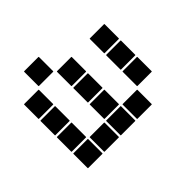

<svg xmlns="http://www.w3.org/2000/svg" viewBox="-114 -664 827 827"><g transform="rotate(45 300.0 -250.0)"><path d="M307 -495H393Q395 -495 395 -493V-407Q395 -405 393 -405H307Q305 -405 305 -407V-493Q305 -495 307 -495ZM207 -495H293Q295 -495 295 -493V-407Q295 -405 293 -405H207Q205 -405 205 -407V-493Q205 -495 207 -495ZM107 -495H193Q195 -495 195 -493V-407Q195 -405 193 -405H107Q105 -405 105 -407V-493Q105 -495 107 -495ZM407 -395H493Q495 -395 495 -393V-307Q495 -305 493 -305H407Q405 -305 405 -307V-393Q405 -395 407 -395ZM407 -295H493Q495 -295 495 -293V-207Q495 -205 493 -205H407Q405 -205 405 -207V-293Q405 -295 407 -295ZM307 -295H393Q395 -295 395 -293V-207Q395 -205 393 -205H307Q305 -205 305 -207V-293Q305 -295 307 -295ZM207 -295H293Q295 -295 295 -293V-207Q295 -205 293 -205H207Q205 -205 205 -207V-293Q205 -295 207 -295ZM107 -295H193Q195 -295 195 -293V-207Q195 -205 193 -205H107Q105 -205 105 -207V-293Q105 -295 107 -295ZM407 -195H493Q495 -195 495 -193V-107Q495 -105 493 -105H407Q405 -105 405 -107V-193Q405 -195 407 -195ZM7 -195H93Q95 -195 95 -193V-107Q95 -105 93 -105H7Q5 -105 5 -107V-193Q5 -195 7 -195ZM407 -95H493Q495 -95 495 -93V-7Q495 -5 493 -5H407Q405 -5 405 -7V-93Q405 -95 407 -95ZM307 -95H393Q395 -95 395 -93V-7Q395 -5 393 -5H307Q305 -5 305 -7V-93Q305 -95 307 -95ZM207 -95H293Q295 -95 295 -93V-7Q295 -5 293 -5H207Q205 -5 205 -7V-93Q205 -95 207 -95ZM107 -95H193Q195 -95 195 -93V-7Q195 -5 193 -5H107Q105 -5 105 -7V-93Q105 -95 107 -95Z"/></g></svg>

Font: Pixel Panel Black
Style: Regular
Weight: 900
Monospace: yes
Designer: Óliver Lalan
Foundry: Óliver Lalan
Version: Version 1.000; ttfautohint (v1.8.4.7-5d5b-dirty);gftools[0.9